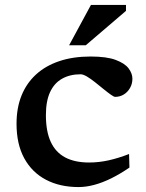

<svg xmlns="http://www.w3.org/2000/svg" viewBox="-20 -747 591 778"><path d="M347 -518Q412 -518 448.8 -504.2Q485.5 -490.5 501 -470Q516.5 -449.5 516.5 -428Q516.5 -407.5 507 -390.8Q497.5 -374 481.8 -364.2Q466 -354.5 446.5 -354.5Q441.5 -354.5 428.5 -363.8Q415.5 -373 399 -386.5Q382.5 -400 365.2 -413.8Q348 -427.5 332.5 -436.8Q317 -446 306.5 -446Q263.5 -446 231.8 -428.2Q200 -410.5 183 -374Q166 -337.5 166 -280.5Q166 -215 185.5 -172.5Q205 -130 244 -109.2Q283 -88.5 341 -88.5Q381 -88.5 421 -97.5Q461 -106.5 503 -123L504.5 -68Q466.5 -42 430.5 -24.2Q394.5 -6.5 361.5 2.2Q328.5 11 298.5 11Q222.5 11 166 -18.8Q109.5 -48.5 78.2 -105.8Q47 -163 47 -245.5Q47 -309.5 67.2 -359.8Q87.5 -410 126 -445.2Q164.5 -480.5 220.2 -499.2Q276 -518 347 -518ZM260 -563.5 348.5 -727H490.5V-703L327.5 -563.5Z"/></svg>

Font: Newsreader 7pt Medium
Style: Regular
Weight: 500
Designer: Hugues Gentile
Foundry: Production Type
Version: Version 1.003